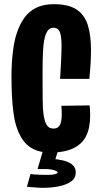

<svg xmlns="http://www.w3.org/2000/svg" viewBox="-20 -728 485 920"><path d="M220 3Q174 3 141.5 -13Q109 -29 89 -58Q69 -87 57 -127Q48 -158 43.5 -195Q39 -232 37 -274.5Q35 -317 35 -362Q35 -391 36.5 -419Q38 -447 41 -473Q44 -499 48.5 -523Q53 -547 60 -568Q74 -611 96.5 -642.5Q119 -674 154 -691Q189 -708 238 -708Q309 -708 347.5 -682Q386 -656 401 -607Q416 -558 416 -489Q416 -458 414 -423Q412 -388 408 -350H268Q270 -384 271.5 -412.5Q273 -441 274 -465.5Q275 -490 275 -510Q275 -538 271.5 -557Q268 -576 260 -585.5Q252 -595 236 -595Q216 -595 205 -575.5Q194 -556 189 -518Q187 -502 186 -481.5Q185 -461 184.5 -437.5Q184 -414 184 -387Q184 -360 184 -330Q184 -283 184.5 -246.5Q185 -210 188 -184Q193 -147 203.5 -129.5Q214 -112 236 -112Q251 -112 259.5 -119.5Q268 -127 272 -142.5Q276 -158 276 -182Q276 -190 275.5 -200Q275 -210 274 -221L409 -223Q411 -210 411.5 -197Q412 -184 412 -173Q412 -115 392.5 -76Q373 -37 330.5 -17Q288 3 220 3ZM186 172Q165 172 146.5 170Q128 168 109 167L126 106Q131 107 145 108Q159 109 177 109.5Q195 110 210 110Q232 110 244 106.5Q256 103 256 99Q256 91 231.5 85.5Q207 80 160 82L182 32Q261 31 302 47Q343 63 343 98Q343 126 320 142Q297 158 261 165Q225 172 186 172ZM256 0 231 82H160L184 0Z"/></svg>

Font: Truculenta Black
Style: Regular
Weight: 900
Version: Version 1.002